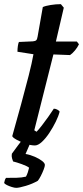

<svg xmlns="http://www.w3.org/2000/svg" viewBox="-28 -700 400 924"><path d="M140 0Q120 0 95.5 -8.5Q71 -17 52 -27.5Q33 -38 31 -45Q53 -123 73.5 -198Q94 -273 110 -336Q126 -399 133 -439L56 -451Q56 -466 58 -479Q60 -492 63 -498L130 -501Q142 -502 146.5 -506.5Q151 -511 153 -524L178 -666Q191 -672 216 -676Q241 -680 265 -680L279 -663L241 -500H342L352 -487Q345 -472 332.5 -457Q320 -442 309 -435L229 -438L137 -73L148 -66Q158 -76 173.5 -96Q189 -116 204.5 -138Q220 -160 231 -177Q240 -177 248.5 -172Q257 -167 259 -163Q254 -142 240.5 -114.5Q227 -87 209.5 -60.5Q192 -34 173.5 -17Q155 0 140 0ZM50 204Q42 204 29 200Q16 196 5 190.5Q-6 185 -8 180Q-5 170 -4.5 166.5Q-4 163 1 156Q30 156 53 155.5Q76 155 97 150Q102 141 106 129Q110 117 112 107Q102 99 77 90Q52 81 35 77Q33 72 30 62Q27 52 29 40Q40 25 56.5 2.5Q73 -20 85 -33H127L95 41Q118 45 139.5 54.5Q161 64 174.5 74.5Q188 85 188 94Q188 101 182 116.5Q176 132 168 147.5Q160 163 154 170Q128 185 96 194.5Q64 204 50 204Z"/></svg>

Font: Texturina SemiBold
Style: Italic
Weight: 600
Italic angle: -11°
Designer: Guillermo Torres Carreño
Foundry: Omnibus-Type
Version: Version 1.002; ttfautohint (v1.8.3)